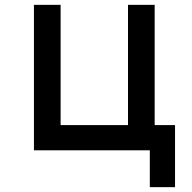

<svg xmlns="http://www.w3.org/2000/svg" viewBox="-20 -620 790 792"><path d="M598 152V0H120V-600H230V-104H508V-600H618V-104H702V152Z"/></svg>

Font: Martian Mono SemiExpanded
Style: Regular
Weight: 400
Width: 6
Monospace: yes
Designer: Roman Shamin
Foundry: Evil Martians
Version: Version 1.000